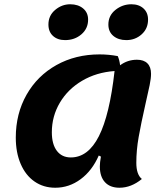

<svg xmlns="http://www.w3.org/2000/svg" viewBox="-20 -855 787 900"><path d="M645 -16Q595 25 540 25Q496 25 472 -1Q448 -27 448 -75Q448 -93 453 -121L443 -126Q412 -55 358 -15Q304 25 239 25Q184 25 142 -4Q100 -33 77 -86.5Q54 -140 54 -210Q54 -322 104.5 -411Q155 -500 244.5 -550Q334 -600 447 -600Q490 -600 532 -592Q540 -574 543 -549Q578 -575 622 -575Q654 -575 671 -558Q688 -541 688 -509Q688 -488 681.5 -456Q675 -424 662 -368Q641 -275 630 -213Q619 -151 619 -92Q619 -37 645 -16ZM517 -522Q432 -516 365 -476.5Q298 -437 260.5 -373.5Q223 -310 223 -235Q223 -179 246.5 -148Q270 -117 312 -117Q393 -117 443.5 -216.5Q494 -316 517 -522ZM207 -740Q207 -782 238.5 -808.5Q270 -835 309 -835Q346 -835 369.5 -815.5Q393 -796 393 -763Q393 -721 361.5 -694Q330 -667 285 -667Q250 -667 228.5 -686.5Q207 -706 207 -740ZM488 -740Q488 -782 521 -808.5Q554 -835 596 -835Q631 -835 652.5 -815.5Q674 -796 674 -763Q674 -721 644 -694Q614 -667 572 -667Q535 -667 511.5 -686.5Q488 -706 488 -740Z"/></svg>

Font: Lemonada SemiBold
Style: Regular
Weight: 600
Designer: Mohamed Gaber (Arabic) Eduardo Tunni (Latin)
Foundry: Kief Type Foundry
Version: Version 3.006